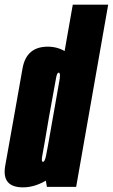

<svg xmlns="http://www.w3.org/2000/svg" viewBox="-50 -805 486 827"><path d="M152 0H278L416 -785H263.5L139 -78ZM49 2Q103.5 2 158.2 -33.5Q213 -69 229.5 -159.5L164 -216Q153 -156 147.8 -132Q142.5 -108 135 -108Q127 -108 132.2 -134.8Q137.5 -161.5 161 -301Q186.5 -438.5 190.8 -465.2Q195 -492 202.5 -492Q210.5 -492 207.5 -468.8Q204.5 -445.5 194.5 -387.5L278.5 -441Q295 -531.5 252.8 -567.8Q210.5 -604 156 -604Q64 -604 47.2 -511.2Q30.5 -418.5 10 -301Q-11 -184.5 -27.5 -91.2Q-44 2 49 2Z"/></svg>

Font: Anybody UltraCondensed ExtraBold
Style: Italic
Weight: 800
Width: 1
Italic angle: -10°
Version: Version 1.113;gftools[0.9.25]